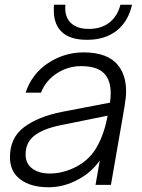

<svg xmlns="http://www.w3.org/2000/svg" viewBox="-20 -780 601 810"><path d="M22 -117Q22 -199 81.5 -243.5Q141 -288 241 -308L444 -347Q447 -368 447 -386Q447 -434 427 -461Q399 -501 322 -501Q266 -501 219 -470Q172 -439 153 -389H88Q114 -468 182.5 -513.5Q251 -559 333 -559Q437 -559 480 -502Q512 -461 512 -394Q512 -370 505 -328L448 0H383L401 -103Q365 -52 310 -23Q250 10 185 10Q110 10 66 -23Q22 -56 22 -117ZM288 -70Q351 -98 385 -154Q419 -210 434 -292L232 -251Q164 -237 126 -208.5Q88 -180 88 -128Q88 -90 116 -69Q144 -48 190 -48Q240 -48 288 -70ZM207 -736Q207 -752 208 -760H256Q251 -712 277 -685Q303 -658 355 -658Q407 -658 441.5 -685Q476 -712 488 -760H537Q521 -689 472 -650.5Q423 -612 347 -612Q277 -612 242 -644Q207 -676 207 -736Z"/></svg>

Font: Open Sauce One Light Italic
Style: Regular
Weight: 300
Italic angle: -10°
Designer: Alfredo Marco Pradil
Foundry: Creative Sauce Fz LLC
Version: Version 1.477